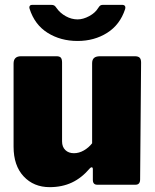

<svg xmlns="http://www.w3.org/2000/svg" viewBox="-20 -762 641 792"><path d="M360 -171V-501Q360 -516 368 -523Q376 -530 393 -530H536Q550 -530 556 -524Q562 -518 562 -504L558 -22Q558 0 539 0H381Q363 0 363 -20V-64Q363 -72 358 -72Q355 -72 351 -68Q317 -28 276.5 -9Q236 10 185 10Q119 10 77.5 -34.5Q36 -79 36 -157V-500Q36 -530 67 -530H213Q226 -530 231 -524Q236 -518 236 -504V-179Q236 -156 249.5 -143Q263 -130 285 -130Q306 -130 326 -141.5Q346 -153 360 -171ZM496 -724Q475 -660 422 -626.5Q369 -593 300 -593Q230 -593 176.5 -626.5Q123 -660 102 -726L101 -731Q101 -742 113 -742H190Q199 -742 203.5 -739.5Q208 -737 214 -728Q228 -708 251.5 -695Q275 -682 300 -682Q323 -682 348 -695.5Q373 -709 385 -729Q390 -737 394 -739.5Q398 -742 405 -742H483Q501 -742 496 -724Z"/></svg>

Font: Libre Franklin Black
Style: Regular
Weight: 900
Designer: Pablo Impallari, Rodrigo Fuenzalida
Foundry: Impallari Type
Version: Version 1.002; ttfautohint (v1.5)